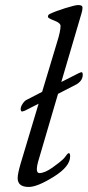

<svg xmlns="http://www.w3.org/2000/svg" viewBox="-20 -727 348 761"><path d="M233 -99Q235 -101 238.5 -105.5Q242 -110 244 -113Q246 -116 248.5 -118Q251 -120 253 -120Q258 -120 258 -107Q258 -67 193 -26.5Q128 14 94 14Q50 14 50 -21Q50 -38 61 -76L133 -316L78 -288Q69 -285 68 -285Q62 -285 62 -295Q62 -304 69.5 -315.5Q77 -327 85 -331L147 -363L206 -559Q220 -603 220 -624Q220 -636 195 -645.5Q170 -655 170 -660Q170 -668 176 -671Q198 -682 238 -694.5Q278 -707 290 -707Q307 -707 307 -697Q307 -686 303 -674L223 -402L292 -437Q293 -437 297 -439Q301 -441 302 -441Q308 -441 308 -431Q308 -405 278 -390L210 -355L131 -86Q126 -68 126 -57Q126 -41 136 -41Q157 -41 187.5 -62.5Q218 -84 233 -99Z"/></svg>

Font: EB Garamond 12
Style: Italic
Weight: 400
Italic angle: -17°
Version: Version 0.016; ttfautohint (v1.8.4)